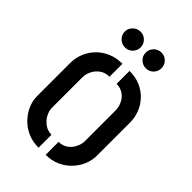

<svg xmlns="http://www.w3.org/2000/svg" viewBox="-211 -793 880 880"><g transform="rotate(45 229.0 -352.5)"><path d="M300 -604Q279 -604 264 -619Q249 -634 249 -655Q249 -676 264 -691Q279 -706 300 -706Q322 -706 336.5 -691Q351 -676 351 -655Q351 -634 336.5 -619Q322 -604 300 -604ZM165 -604Q144 -604 128.5 -619Q113 -634 113 -655Q113 -676 128.5 -691Q144 -706 165 -706Q186 -706 201 -691Q216 -676 216 -655Q216 -634 201 -619Q186 -604 165 -604ZM210 1Q171 1 139.5 -13Q108 -27 85.5 -50.5Q63 -74 50.5 -103Q38 -132 38 -162V-378Q38 -408 49.5 -437.5Q61 -467 83.5 -491Q106 -515 138 -529Q170 -543 210 -543V-459Q183 -459 164 -445.5Q145 -432 134.5 -411.5Q124 -391 124 -368V-171Q124 -152 135 -131.5Q146 -111 165.5 -97Q185 -83 210 -83ZM256 1V-83Q282 -83 300.5 -96.5Q319 -110 329 -130.5Q339 -151 339 -170V-368Q339 -390 329.5 -411Q320 -432 301 -445.5Q282 -459 256 -459V-543Q296 -543 327.5 -529Q359 -515 381 -491Q403 -467 414 -437.5Q425 -408 425 -378V-162Q425 -132 413 -103Q401 -74 378.5 -50.5Q356 -27 325 -13Q294 1 256 1Z"/></g></svg>

Font: Stick No Bills ExtraLight Medium
Style: Regular
Weight: 500
Version: Version 2.000